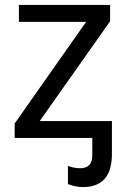

<svg xmlns="http://www.w3.org/2000/svg" viewBox="-20 -556 510 774"><path d="M431.2 -67.9H140.1L423.8 -470.2V-536.1H56.2V-467.8H327.1L39.1 -58.1V0H352.1V69.8C352.1 104.5 335.9 122.1 304.2 122.1C285.6 122.1 269 119.1 253.9 112.8V186C274.4 194.3 294.4 198.2 314 198.2C392.1 198.2 431.2 153.8 431.2 64.9Z"/></svg>

Font: Noto Reveo Sans
Style: Regular
Weight: 400
Designer: Monotype Design team
Foundry: Monotype Imaging Inc.
Version: Version 1.04